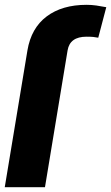

<svg xmlns="http://www.w3.org/2000/svg" viewBox="-66 -780 463 800"><path d="M121.4 0H-46.2L48.3 -570Q63.9 -663 128.4 -711.5Q192.8 -759.9 294.7 -759.9Q315 -759.9 335 -757.1Q355.1 -754.3 376.8 -750L343.4 -622.9Q332.4 -625 322.3 -626.1Q312.1 -627.1 294.4 -627.1Q225.1 -627.1 215.6 -570Z"/></svg>

Font: Inter UI Extra Bold
Style: Italic
Weight: 800
Italic angle: 9.39999°
Designer: Rasmus Andersson
Foundry: rsms
Version: 3.2;8d6f07862